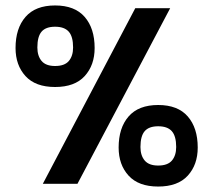

<svg xmlns="http://www.w3.org/2000/svg" viewBox="-20 -674 782 704"><path d="M182 -355Q110 -355 73.5 -395Q37 -435 37 -498Q37 -570 73.5 -612Q110 -654 182 -654Q254 -654 290.5 -612Q327 -570 327 -498Q327 -435 290.5 -395Q254 -355 182 -355ZM137 0 476 -644H604L264 0ZM182 -432Q217 -432 232.5 -450.5Q248 -469 248 -500Q248 -540 232 -558Q216 -576 182 -576Q148 -576 132.5 -558Q117 -540 117 -500Q117 -469 132.5 -450.5Q148 -432 182 -432ZM560 10Q488 10 451.5 -30Q415 -70 415 -133Q415 -205 451.5 -247Q488 -289 560 -289Q632 -289 668.5 -247Q705 -205 705 -133Q705 -70 668.5 -30Q632 10 560 10ZM560 -67Q595 -67 610.5 -85.5Q626 -104 626 -135Q626 -175 610 -193Q594 -211 560 -211Q526 -211 510.5 -193Q495 -175 495 -135Q495 -104 510.5 -85.5Q526 -67 560 -67Z"/></svg>

Font: Kanit Medium
Style: Regular
Weight: 500
Designer: Katatrad Team
Foundry: CadsonDemak
Version: Version 2.000; ttfautohint (v1.8.3)